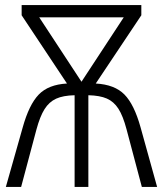

<svg xmlns="http://www.w3.org/2000/svg" viewBox="-20 -734 640 754"><path d="M69 -233Q94 -323 132 -362.5Q170 -402 243 -406L65 -674V-714H535V-674L356 -406Q430 -402 468.5 -363Q507 -324 532 -234L597 0H537L477 -226Q463 -279 445 -307Q427 -335 399.5 -347Q372 -359 327 -360V0H273V-360Q228 -359 200.5 -346.5Q173 -334 155 -305.5Q137 -277 123 -225L63 0H3ZM466 -666H134L300 -413Z"/></svg>

Font: Noto Sans Mono UI Light
Style: Regular
Weight: 300
Monospace: yes
Designer: Monotype Design team
Foundry: Monotype Imaging Inc.
Version: Version 1.000